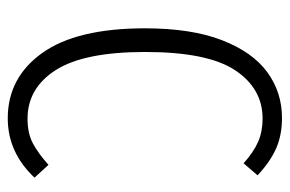

<svg xmlns="http://www.w3.org/2000/svg" viewBox="-146 -590 747 495"><g transform="rotate(90 227.5 -342.5)"><path d="M432 -633 401 -597Q372 -623 345.5 -634.5Q319 -646 286 -646Q208 -646 161 -575Q114 -504 114 -343Q114 -186 160.5 -113Q207 -40 286 -40Q324 -40 350 -54Q376 -68 405 -94L438 -58Q373 11 285 11Q180 11 116.5 -78Q53 -167 53 -343Q53 -462 83.5 -541Q114 -620 166 -658Q218 -696 284 -696Q329 -696 363.5 -680.5Q398 -665 432 -633Z"/></g></svg>

Font: Fira Sans Extra Condensed Light
Style: Regular
Weight: 300
Width: 1
Designer: Carrois Corporate & Edenspiekermann AG
Foundry: Carrois Corporate GbR & Edenspiekermann AG
Version: Version 4.203